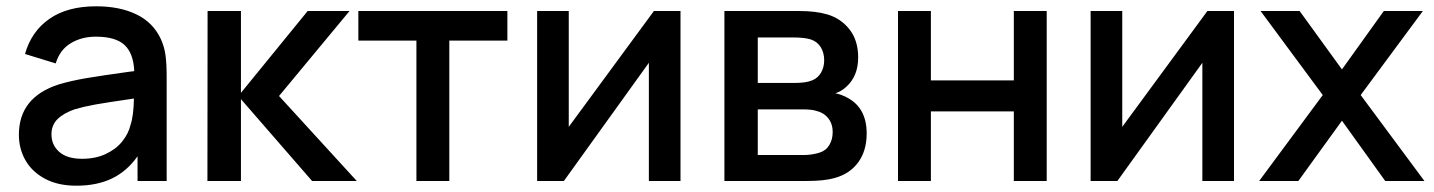

<svg xmlns="http://www.w3.org/2000/svg" viewBox="-20 -575 4556 610"><path d="M509.5 -332.5V0H417V-78.5Q383.5 -31 335.8 -8Q288 15 222.5 15Q164.5 15 123.5 -6.8Q82.5 -28.5 61.2 -65.2Q40 -102 40 -147Q40 -266.5 167.5 -307Q206 -318.5 254.8 -326.8Q303.5 -335 390 -347L406.5 -349Q404 -406 375.5 -432.2Q347 -458.5 284.5 -458.5Q239 -458.5 204.5 -437.5Q170 -416.5 157 -373.5L59.5 -403.5Q79.5 -475 136.8 -515Q194 -555 285.5 -555Q360 -555 413 -529.5Q466 -504 490.5 -452Q502 -427.5 505.8 -399.8Q509.5 -372 509.5 -332.5ZM394.5 -177.5Q404.5 -206.5 405.5 -262L392.5 -260Q319.5 -249.5 283.2 -243Q247 -236.5 218 -228Q183 -216 163.2 -197Q143.5 -178 143.5 -148Q143.5 -114.5 168.2 -92.5Q193 -70.5 241 -70.5Q283.5 -70.5 316 -85.8Q348.5 -101 368.2 -125.5Q388 -150 394.5 -177.5Z M745.5 0H639L639.5 -540H745.5V-280L957.5 -540H1090.5L866.5 -270L1113.5 0H971.5L745.5 -260Z M1407.5 0H1303V-446H1118.5V-540H1592V-446H1407.5Z M2057.5 -540H2142V0H2041.5V-375.5L1771.5 0H1686.5V-540H1787V-172Z M2281.5 0V-540H2519Q2571.5 -540 2607.5 -529.5Q2651 -517 2678.8 -481.8Q2706.5 -446.5 2706.5 -392.5Q2706.5 -333.5 2669 -299.5Q2653.5 -285 2634 -278.5Q2651.5 -275.5 2670.5 -265.5Q2733.5 -233 2733.5 -151Q2733.5 -96.5 2707 -59.8Q2680.5 -23 2632 -9.5Q2599.5 0 2542 0ZM2504.5 -311.5Q2540.5 -311.5 2560 -319.5Q2578.5 -327 2588.5 -344.2Q2598.5 -361.5 2598.5 -383.5Q2598.5 -407 2587.8 -424.8Q2577 -442.5 2556.5 -449.5Q2536.5 -456 2499.5 -456H2387.5V-311.5ZM2535.5 -82.5Q2546 -82.5 2559.5 -84.5Q2573 -86.5 2583.5 -90Q2604.5 -96.5 2615 -114.5Q2625.5 -132.5 2625.5 -155Q2625.5 -182 2611 -199.8Q2596.5 -217.5 2572.5 -223Q2558.5 -227.5 2530 -227.5H2387.5V-82.5Z M2937.5 0H2833V-540H2937.5V-319.5H3201V-540H3305.5V0H3201V-221H2937.5Z M3816 -540H3900.5V0H3800V-375.5L3530 0H3445V-540H3545.5V-172Z M4105 0H3980.5L4182.5 -273L3985 -540H4109L4243.5 -354.5L4376.5 -540H4500.5L4303 -273L4505.5 0H4381L4243.5 -191.5Z"/></svg>

Font: Hauora SemiBold
Style: Regular
Weight: 600
Designer: Wayne Shih
Foundry: WCYS
Version: Version 1.001